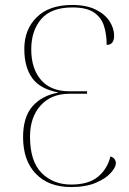

<svg xmlns="http://www.w3.org/2000/svg" viewBox="-20 -745 521 774"><path d="M266 9Q176 9 124.5 -44.5Q73 -98 73 -192Q73 -273 111 -316.5Q149 -360 216 -372Q142 -386 110 -430Q78 -474 78 -548Q78 -626 128 -675.5Q178 -725 271 -725Q328 -725 365.5 -706.5Q403 -688 421.5 -659.5Q440 -631 440 -601Q440 -564 410 -564Q410 -607 399 -641Q388 -675 358.5 -695Q329 -715 272 -715Q186 -715 146 -668Q106 -621 106 -546Q106 -468 145.5 -422.5Q185 -377 260 -377H331V-367H260Q186 -367 143.5 -319.5Q101 -272 101 -194Q101 -95 147.5 -48Q194 -1 267 -1Q337 -1 375 -32.5Q413 -64 425 -114Q447 -108 447 -86Q447 -71 426.5 -48Q406 -25 366 -8Q326 9 266 9Z"/></svg>

Font: Noto Serif Display SemiCondensed Thin
Style: Regular
Weight: 100
Width: 4
Designer: Monotype Design Team
Foundry: Monotype Imaging Inc.
Version: Version 2.009